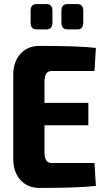

<svg xmlns="http://www.w3.org/2000/svg" viewBox="-20 -918 517 941"><path d="M208 -774H159Q130 -774 130 -807V-865Q130 -898 159 -898H208Q237 -898 237 -865V-807Q237 -774 208 -774ZM359 -774H311Q281 -774 281 -807V-865Q281 -898 311 -898H359Q388 -898 388 -865V-807Q388 -774 359 -774ZM443 -119 450 -7Q371 3 173 3Q116 3 81 -35Q46 -73 45 -136V-554Q46 -617 81 -655Q116 -693 173 -693Q371 -693 450 -683L443 -570H233Q198 -570 198 -519V-414H413V-304H198V-171Q198 -119 233 -119Z"/></svg>

Font: exo2condensed_b
Style: Bold
Weight: 700
Width: 3
Designer: Natanael Gama
Version: Version 1.001;PS 001.001;hotconv 1.0.70;makeotf.lib2.5.58329